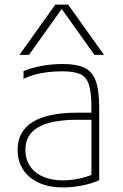

<svg xmlns="http://www.w3.org/2000/svg" viewBox="-20 -810 540 840"><path d="M256 10Q165 10 111 -34.5Q57 -79 57 -155Q57 -235 122.5 -276Q188 -317 318 -317H397V-286H319Q204 -286 147.5 -253.5Q91 -221 91 -155Q91 -93 135.5 -57Q180 -21 256 -21Q292 -21 330.5 -29.5Q369 -38 394 -51L380 -26V-340Q380 -403 369.5 -438Q359 -473 331.5 -485.5Q304 -498 252 -498Q220 -498 189.5 -494.5Q159 -491 132 -483.5Q105 -476 83 -465V-499Q116 -513 161.5 -521.5Q207 -530 254 -530Q316 -530 350.5 -513Q385 -496 399.5 -454.5Q414 -413 414 -340V-22Q386 -8 342 1Q298 10 256 10ZM65 -570 222 -790H278L435 -570H393L252 -768H248L107 -570Z"/></svg>

Font: M PLUS Code Latin ExtraLight
Style: Regular
Weight: 250
Designer: Coji Morishita
Foundry: UNDERFOREST DESIGN
Version: Version 1.002; ttfautohint (v1.8.3)